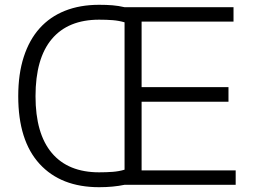

<svg xmlns="http://www.w3.org/2000/svg" viewBox="-20 -770 1060 800"><path d="M393 10Q234 10 145 -87Q56 -184 56 -369Q56 -462 79 -533Q102 -604 145 -652Q188 -700 250.5 -725Q313 -750 393 -750Q424 -750 448.5 -748Q473 -746 499 -740H953V-680H570V-407H932V-346H570V-60H962V0H499Q475 5 448.5 7.5Q422 10 393 10ZM393 -52Q423 -52 449.5 -54Q476 -56 499 -63V-677Q475 -684 449.5 -686Q424 -688 393 -688Q264 -688 196 -607.5Q128 -527 128 -369Q128 -213 196 -132.5Q264 -52 393 -52Z"/></svg>

Font: Encode Sans Wide
Style: Light
Weight: 300
Designer: Pablo Impallari, Andres Torresi
Foundry: Pablo Impallari, Andres Torresi
Version: Version 1.000; ttfautohint (v1.00) -l 8 -r 50 -G 200 -x 14 -